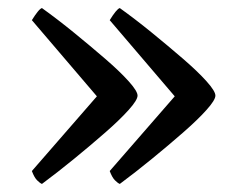

<svg xmlns="http://www.w3.org/2000/svg" viewBox="-20 -497 605 476"><path d="M84 -41Q79 -43 72 -50Q65 -57 59 -73L247 -289L246 -228L59 -447Q67 -460 73.5 -468Q80 -476 84 -477Q123 -449 163.5 -416Q204 -383 240.5 -351.5Q277 -320 299 -295.5Q321 -271 321 -260Q321 -249 299 -224.5Q277 -200 241 -168.5Q205 -137 164 -103.5Q123 -70 84 -41ZM277 -41Q272 -43 265 -50Q258 -57 252 -73L440 -289L439 -228L252 -447Q260 -460 266.5 -468Q273 -476 277 -477Q316 -449 356.5 -416Q397 -383 433.5 -351.5Q470 -320 492 -295.5Q514 -271 514 -260Q514 -249 492 -224.5Q470 -200 434 -168.5Q398 -137 357 -103.5Q316 -70 277 -41Z"/></svg>

Font: Texturina Medium 12pt
Style: Regular
Weight: 400
Version: Version 1.002